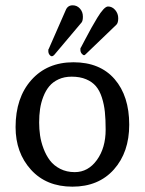

<svg xmlns="http://www.w3.org/2000/svg" viewBox="-20 -679 540 716"><path d="M38.1 -205.1Q38.1 -314.5 96.9 -380.6Q155.8 -446.8 253.9 -446.8Q353 -446.8 407.5 -383.8Q461.9 -320.8 461.9 -213.9Q461.9 -111.3 404.8 -47.1Q347.7 17.1 250 17.1Q152.8 17.1 95.5 -46.1Q38.1 -109.4 38.1 -205.1ZM247.1 -393.1Q219.7 -393.1 198.5 -383.3Q177.2 -373.5 163.8 -357.4Q150.4 -341.3 141.6 -318.6Q132.8 -295.9 129.4 -272.5Q126 -249 126 -222.2Q126 -197.8 129.4 -174.1Q132.8 -150.4 142.3 -125Q151.9 -99.6 166.3 -80.6Q180.7 -61.5 204.6 -49.3Q228.5 -37.1 258.8 -37.1Q308.6 -37.1 341.3 -82.3Q374 -127.4 374 -195.8Q374 -233.4 371.1 -261.5Q368.2 -289.6 359.9 -315.4Q351.6 -341.3 337.6 -357.7Q323.7 -374 301 -383.5Q278.3 -393.1 247.1 -393.1ZM420.9 -610.8Q420.9 -593.8 414.1 -586.9L299.8 -477.1Q295.9 -473.1 293.9 -473.1Q289.6 -473.1 284.7 -479Q279.8 -484.9 279.8 -493.2Q279.8 -501 280.8 -502V-500Q286.1 -509.8 298.3 -533.2Q310.5 -556.6 320.8 -575Q331.1 -593.3 343 -613Q355 -632.8 365.2 -643.8Q375.5 -654.8 382.8 -654.8Q398.4 -654.8 409.7 -641.6Q420.9 -628.4 420.9 -610.8ZM289.1 -617.2V-616.2Q289.1 -601.6 284.2 -595.2L182.1 -474.1Q177.2 -469.2 173.8 -469.2Q168.9 -469.2 164.6 -474.9Q160.2 -480.5 160.2 -488.8Q160.2 -496.1 161.1 -497.1V-495.1Q171.9 -519 193.1 -568.1Q214.4 -617.2 225.1 -641.1Q232.4 -659.2 251 -659.2Q267.1 -659.2 278.1 -647Q289.1 -634.8 289.1 -617.2Z"/></svg>

Font: Linear Smooth Low Contrast
Style: Regular
Weight: 500
Designer: Philipp H. Poll, Flanker
Foundry: Philipp H. Poll, reworked by Flanker
Version: Version 1.010 | FøM Fix